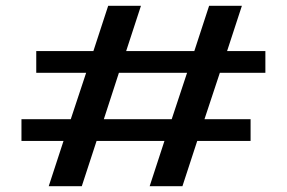

<svg xmlns="http://www.w3.org/2000/svg" viewBox="-20 -642 989 662"><path d="M572 -231 625 -391H390L338 -231ZM895 -391H738L685 -231H844V-156H660L609 0H496L547 -156H313L262 0H148L199 -156H54V-231H224L277 -391H105V-466H302L353 -622H466L415 -466H650L701 -622H814L763 -466H895Z"/></svg>

Font: Sarpanch SemiBold
Style: Regular
Weight: 600
Designer: Manushi Parikh (Devanagari and Latin), Jyotish Sonowal (Devanagari)
Foundry: Indian Type Foundry
Version: Version 2.004;PS 1.0;hotconv 1.0.78;makeotf.lib2.5.61930; tt